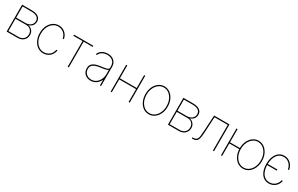

<svg xmlns="http://www.w3.org/2000/svg" viewBox="211 -1960 5246 3378"><g transform="rotate(30 2834.0 -271.5)"><path d="M321 0H96.6V-545.5H295.5Q381 -545.5 427.6 -512.1Q474.4 -478.3 474.4 -419Q473.7 -321.7 375 -288.4Q426.8 -275.9 455.3 -239.7Q484.4 -203.8 484.4 -150.6Q484.4 -117.5 472.3 -90Q460.2 -62.5 438.6 -42.4Q416.9 -22.4 386.9 -11.2Q356.9 0 321 0ZM321 -22.7Q384.9 -22.7 422.9 -58.2Q461.6 -93.8 461.6 -152Q461.6 -204.5 427.9 -239Q394.5 -273.4 342.3 -273.4H119.3V-22.7ZM306.8 -296.2Q371.8 -296.2 411.6 -329.5Q451.7 -363.3 451.7 -416.2Q451.3 -468.4 411.4 -495.6Q371.4 -522.7 295.5 -522.7H119.3V-296.2Z M613.6 0ZM842.3 11.4Q807.9 11.4 777.7 1.2Q747.5 -8.9 722.5 -27.2Q697.4 -45.5 677.6 -70.8Q657.7 -96.2 643.5 -126.8Q613.6 -190.7 613.6 -271.3Q613.6 -312.9 621.6 -349.8Q629.6 -386.7 644.2 -418Q658.7 -449.2 679.2 -474.1Q699.6 -498.9 724.4 -516.7Q775.9 -554 842.3 -554Q916.9 -554 969.8 -507.8Q1023.4 -461.3 1036.9 -386.4H1012.8Q1001.4 -450.6 954.2 -490.8Q906.6 -531.2 842.3 -531.2Q797.6 -532 759.6 -511.9Q721.6 -491.8 694.2 -456.5Q666.9 -421.2 651.5 -373.6Q636 -326 636.4 -271.3Q636.4 -196 663 -138.1Q689.3 -80.6 735.4 -45.8Q781.6 -11.4 842.3 -11.4Q907.3 -11.4 956 -51.8Q1003.9 -92 1014.2 -159.1H1038.4Q1025.2 -80.3 970.5 -34.4Q916.5 11.4 842.3 11.4Z M1359.4 0H1336.6V-522.7H1150.6V-545.5H1542.6V-522.7H1359.4Z M1639.6 0ZM1805.8 11.4Q1773.4 11.4 1743.4 1.4Q1713.4 -8.5 1690.3 -28.4Q1667.3 -48.3 1653.4 -78.1Q1639.6 -108 1639.6 -147.7Q1640.3 -175.1 1648.6 -199.6Q1657 -224.1 1679.5 -243.8Q1702.1 -263.5 1742 -277.9Q1782 -292.3 1845.5 -299.7Q1873.2 -303.3 1899.7 -306.8Q1926.1 -310.4 1946.9 -316.8Q1967.7 -323.2 1979.9 -333.1Q1992.2 -343 1991.8 -359.4V-392Q1991.8 -455.3 1949.9 -492.9Q1907.7 -531.2 1837 -531.2Q1781.6 -531.2 1738.6 -506.7Q1695 -482.6 1676.5 -434.7L1655.2 -443.2Q1675.8 -496.4 1725.5 -525.2Q1774.9 -554 1837 -554Q1919.7 -554 1967.3 -507.5Q2014.6 -461.3 2014.6 -392V0H1991.8V-110.8H1989Q1976.6 -84.2 1958.6 -61.8Q1940.7 -39.4 1917.4 -23.3Q1894.2 -7.1 1866.1 2.1Q1838.1 11.4 1805.8 11.4ZM1805.8 -11.4Q1860.1 -11.4 1901.3 -39.8Q1942.8 -68.5 1967 -117.2Q1991.8 -166.5 1991.8 -233V-315.3Q1971.2 -300.4 1936.1 -291.9Q1900.9 -283.4 1854 -278.4Q1715.6 -263.1 1679.7 -208.8Q1662.3 -182.9 1662.3 -147.7Q1662.3 -85.9 1703.5 -48.7Q1745 -11.4 1805.8 -11.4Z M2597.7 0H2574.9V-261.4H2233.3V0H2210.6V-545.5H2233.3V-284.1H2574.9V-545.5H2597.7Z M2760.7 0ZM2986.9 11.4Q2954.2 11.7 2924.5 2Q2894.9 -7.8 2869.9 -26.3Q2844.8 -44.7 2824.4 -70.7Q2804 -96.6 2790 -128Q2775.9 -159.4 2768.3 -195.8Q2760.7 -232.2 2761 -271.3Q2761 -313.6 2769.2 -350.7Q2777.3 -387.8 2791.9 -418.7Q2806.5 -449.6 2826.7 -474.4Q2846.9 -499.3 2871.4 -517Q2922.9 -554 2986.9 -554Q3020.6 -554 3050.1 -543.7Q3079.5 -533.4 3104.2 -515.1Q3128.9 -496.8 3148.8 -471.2Q3168.7 -445.7 3182.9 -415.5Q3212.7 -351.6 3212.7 -271.3Q3213.1 -230.1 3205.3 -193.2Q3197.4 -156.2 3182.7 -124.8Q3168 -93.4 3147.4 -68Q3126.8 -42.6 3101.4 -24.9Q3076 -7.1 3047.1 2.3Q3018.1 11.7 2986.9 11.4ZM2986.9 -11.4Q3016.3 -11 3043 -20.1Q3069.6 -29.1 3092.3 -46Q3115.1 -62.9 3133.2 -86.6Q3151.3 -110.4 3164.1 -139.6Q3176.8 -168.7 3183.6 -202.1Q3190.3 -235.4 3190 -271.3Q3190 -310 3182.7 -343.9Q3175.4 -377.8 3162.1 -406.4Q3148.8 -435 3130.5 -457.9Q3112.2 -480.8 3090.6 -497.2Q3044.7 -531.2 2986.9 -531.2Q2943.2 -532 2905.9 -511.7Q2868.6 -491.5 2841.3 -456.1Q2813.9 -420.8 2798.5 -373.2Q2783 -325.6 2783.7 -271.3Q2783.4 -233.7 2790.5 -199.6Q2797.6 -165.5 2810.7 -136.5Q2823.9 -107.6 2842.5 -84.2Q2861.2 -60.7 2883.7 -44.6Q2906.2 -28.4 2932.4 -19.7Q2958.5 -11 2986.9 -11.4Z M3597.7 0H3373.2V-545.5H3572.1Q3657.7 -545.5 3704.2 -512.1Q3751.1 -478.3 3751.1 -419Q3750.4 -321.7 3651.6 -288.4Q3703.5 -275.9 3731.9 -239.7Q3761 -203.8 3761 -150.6Q3761 -117.5 3748.9 -90Q3736.9 -62.5 3715.2 -42.4Q3693.5 -22.4 3663.5 -11.2Q3633.5 0 3597.7 0ZM3597.7 -22.7Q3661.6 -22.7 3699.6 -58.2Q3738.3 -93.8 3738.3 -152Q3738.3 -204.5 3704.5 -239Q3671.2 -273.4 3619 -273.4H3396V-22.7ZM3583.5 -296.2Q3648.4 -296.2 3688.2 -329.5Q3728.3 -363.3 3728.3 -416.2Q3728 -468.4 3688 -495.6Q3648.1 -522.7 3572.1 -522.7H3396V-296.2Z M4309.3 0H4286.6V-522.7H4018.1L4003.9 -261.4Q4002.1 -228.7 4000.5 -200.1Q3998.9 -171.5 3996.4 -146.8Q3994 -122.2 3990.1 -101.6Q3986.2 -81 3980.5 -64.6Q3968.7 -31.6 3942.1 -15.8Q3915.5 0 3870.4 0H3859V-22.7H3870.4Q3921.9 -22.7 3943.2 -46.2Q3964.8 -70 3970.5 -122.2Q3976.2 -174.7 3981.2 -262.8L3996.8 -545.5H4309.3Z M4900.9 11.4Q4868.3 11.4 4839.7 1.8Q4811.1 -7.8 4786.8 -24.9Q4762.4 -41.9 4742.9 -65.7Q4723.4 -89.5 4709.2 -117.9Q4678.6 -178.6 4675.4 -254.3H4474.1V0H4451.3V-545.5H4474.1V-277H4675.1Q4676.5 -360.1 4707 -421.5Q4737.2 -482.6 4786.9 -517.8Q4837.4 -554 4900.9 -554Q4934.7 -554 4964.1 -543.7Q4993.6 -533.4 5018.3 -515.1Q5043 -496.8 5062.9 -471.2Q5082.7 -445.7 5096.9 -415.5Q5126.8 -351.6 5126.8 -271.3Q5127.1 -230.1 5119.3 -193.2Q5111.5 -156.2 5096.8 -124.8Q5082 -93.4 5061.4 -68Q5040.8 -42.6 5015.4 -24.9Q4990.1 -7.1 4961.1 2.3Q4932.2 11.7 4900.9 11.4ZM4900.9 -11.4Q4930.4 -11 4957 -20.1Q4983.7 -29.1 5006.4 -46Q5029.1 -62.9 5047.2 -86.6Q5065.3 -110.4 5078.1 -139.6Q5090.9 -168.7 5097.7 -202.1Q5104.4 -235.4 5104 -271.3Q5104 -310 5096.8 -343.9Q5089.5 -377.8 5076.2 -406.4Q5062.9 -435 5044.6 -457.9Q5026.3 -480.8 5004.6 -497.2Q4958.8 -531.2 4900.9 -531.2Q4857.2 -532 4820 -511.7Q4782.7 -491.5 4755.3 -456.1Q4728 -420.8 4712.5 -373.2Q4697.1 -325.6 4697.8 -271.3Q4697.4 -233.7 4704.5 -199.6Q4711.6 -165.5 4724.8 -136.5Q4737.9 -107.6 4756.6 -84.2Q4775.2 -60.7 4797.8 -44.6Q4820.3 -28.4 4846.4 -19.7Q4872.5 -11 4900.9 -11.4Z M5423.7 9.9Q5390.6 9.9 5362.7 0.5Q5334.9 -8.9 5312.3 -26.1Q5289.8 -43.3 5272.4 -67.6Q5255 -92 5242.9 -122.2Q5217.7 -185 5217.7 -268.5Q5217.7 -356.2 5243.4 -418.7Q5269.2 -481.2 5313.9 -515.6Q5360.1 -551.1 5422.9 -551.1Q5476.9 -551.1 5518.1 -527Q5558.9 -503.2 5584.5 -464.1Q5611.5 -424 5618.3 -373.6H5595.5Q5584.5 -439.6 5538 -484Q5491.5 -528.4 5423.7 -528.4Q5340.9 -528.4 5291.9 -460.6Q5243.3 -393.1 5240.4 -279.8H5436.4V-257.1H5240.4Q5243.3 -146.7 5291.5 -79.5Q5340.2 -12.8 5423.7 -12.8Q5490.4 -12.8 5537.3 -53.3Q5584.2 -93.8 5595.5 -153.4H5618.3Q5612.9 -118.6 5596.1 -88.6Q5579.2 -58.6 5553.4 -36.6Q5527.7 -14.6 5494.5 -2.1Q5461.3 10.3 5423.7 9.9Z"/></g></svg>

Font: Linik Sans Thin
Style: Regular
Weight: 100
Designer: Fonts by Rasmus Andersson / Changes by Cristiano Sobral with parts from Marc Monis
Foundry: rsms
Version: Version 3.020; ttfautohint (v1.6)